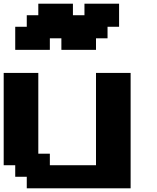

<svg xmlns="http://www.w3.org/2000/svg" viewBox="-20 -1020 852 1040"><path d="M125 0H687.5V-625H500V-125H250V-187.5H187.5V-625H0V-125H62.5V-62.5H125ZM312.5 -750H500V-812.5H562.5V-875H625V-1000H437.5V-937.5H375V-1000H187.5V-937.5H125V-875H62.5V-750H250V-812.5H312.5Z"/></svg>

Font: Faithful 32x
Style: Semibold
Weight: 400
Foundry: Faithful Resource Pack
Version: Version 1.0; January 27, 2023